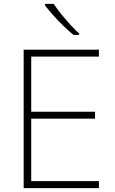

<svg xmlns="http://www.w3.org/2000/svg" viewBox="-20 -1063 591 990"><path d="M490 -93H102V-807H490V-771H141V-487H470V-451H141V-129H490ZM257 -1043Q271 -1021 293.5 -993Q316 -965 341 -937.5Q366 -910 388 -890V-883H359Q333 -904 305 -931.5Q277 -959 252.5 -986.5Q228 -1014 212 -1035V-1043Z"/></svg>

Font: Noto Sans Kannada UI ExtraLight
Style: Regular
Weight: 200
Designer: Jelle Bosma - Monotype Design Team
Foundry: Monotype Imaging Inc.
Version: Version 2.005; ttfautohint (v1.8.4.7-5d5b)